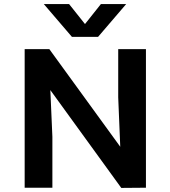

<svg xmlns="http://www.w3.org/2000/svg" viewBox="-20 -921 836 942"><path d="M101 0ZM696 -680V0L575 1L227 -479L237 -250V0H101V-680H222L570 -201L560 -443V-680ZM599 -901 461 -740H333L195 -901H319L397 -803L475 -901Z"/></svg>

Font: MartelSansBold
Style: Bold
Weight: 700
Designer: Dan Reynolds and Mathieu Réguer
Foundry: Dan Reynolds and Mathieu Réguer
Version: Version 1.002; ttfautohint (v1.1) -l 5 -r 5 -G 72 -x 0 -D la